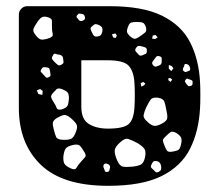

<svg xmlns="http://www.w3.org/2000/svg" viewBox="-20 -591 696 621"><path d="M330 10Q182 10 111.5 -58.5Q41 -127 41 -242V-544Q41 -555 49 -563Q57 -571 68 -571H334Q442 -571 504.5 -540Q567 -509 595 -454Q623 -399 627 -326Q628 -311 628 -283.5Q628 -256 627 -241Q623 -166 594.5 -109.5Q566 -53 502.5 -21.5Q439 10 330 10ZM246 -546Q240 -547 236.5 -547Q233 -547 229 -541Q226 -536 229 -533.5Q232 -531 235 -526Q240 -521 247 -524Q256 -527 255 -534Q254 -544 246 -546ZM148 -504Q148 -516 148 -523.5Q148 -531 136 -535Q123 -539 116 -535.5Q109 -532 101 -520Q92 -507 88.5 -498.5Q85 -490 95 -478Q105 -464 114 -463Q123 -462 140 -468Q153 -473 150.5 -481.5Q148 -490 148 -504ZM423 -520Q411 -520 404.5 -518Q398 -516 394 -504Q389 -492 391.5 -485.5Q394 -479 404 -471Q413 -464 419 -466Q425 -468 435 -475Q445 -482 450 -486.5Q455 -491 452 -503Q448 -515 442 -517.5Q436 -520 423 -520ZM302 -509Q294 -513 289.5 -513Q285 -513 279 -507Q272 -502 273 -497Q274 -492 278 -485Q281 -478 284 -475Q287 -472 295 -473Q303 -474 306 -477.5Q309 -481 311 -489Q312 -497 310.5 -501Q309 -505 302 -509ZM358 -476 353 -483 342 -480 346 -470 354 -468ZM483 -478 474 -476 472 -466 482 -465 490 -470ZM439 -441Q432 -443 428 -442.5Q424 -442 420 -436Q416 -430 418 -426.5Q420 -423 425 -418Q429 -413 432 -411.5Q435 -410 440 -412Q448 -415 451.5 -417Q455 -419 455 -427Q455 -435 451 -437Q447 -439 439 -441ZM172 -414Q164 -415 159 -417Q154 -419 151 -411Q146 -404 149 -399.5Q152 -395 158 -389Q164 -383 168 -380.5Q172 -378 179 -382Q186 -386 185.5 -390.5Q185 -395 184 -403Q183 -412 172 -414ZM503 -391Q503 -398 503 -402.5Q503 -407 496 -409Q489 -411 486 -408Q483 -405 479 -399Q474 -393 472.5 -389.5Q471 -386 475 -380Q480 -375 483.5 -375.5Q487 -376 494 -379Q503 -382 503 -391ZM329 -175Q380 -175 396.5 -190Q413 -205 415 -246Q416 -261 416 -283.5Q416 -306 415 -321Q413 -359 397 -377.5Q381 -396 329 -396H243V-246Q243 -205 267.5 -190Q292 -175 329 -175ZM583 -384Q577 -385 576.5 -381Q576 -377 573 -372Q570 -366 573 -362Q579 -356 584 -359Q589 -361 592.5 -362.5Q596 -364 595 -370Q593 -382 583 -384ZM536 -377 526 -381V-369L534 -361L541 -370ZM142 -360Q141 -366 139.5 -369Q138 -372 132 -373Q124 -374 120.5 -373.5Q117 -373 113 -366Q110 -360 113 -357.5Q116 -355 120 -350Q125 -345 128 -341.5Q131 -338 137 -341Q144 -344 143.5 -348.5Q143 -353 142 -360ZM530 -339 524 -337 525 -331 532 -326 537 -334ZM594 -334Q589 -335 586.5 -336.5Q584 -338 581 -334Q577 -329 578.5 -326.5Q580 -324 583 -319Q587 -315 589 -313Q591 -311 597 -313Q602 -315 602.5 -318Q603 -321 603 -326Q603 -330 600.5 -331Q598 -332 594 -334ZM443 -326 435 -322 437 -311 446 -315 450 -321ZM180 -303Q168 -307 163 -302.5Q158 -298 150 -289Q144 -281 145.5 -276Q147 -271 152 -263Q160 -251 163 -242.5Q166 -234 179 -237Q195 -242 198.5 -249.5Q202 -257 203 -273Q203 -287 198 -292.5Q193 -298 180 -303ZM118 -297 110 -303 99 -299 104 -287 117 -284ZM491 -275Q473 -277 467 -268.5Q461 -260 453 -244Q446 -228 444.5 -218.5Q443 -209 456 -198Q469 -185 479 -184Q489 -183 505 -192Q520 -200 521 -209.5Q522 -219 518 -235Q515 -253 511.5 -262.5Q508 -272 491 -275ZM209 -209Q196 -220 187.5 -219Q179 -218 165 -210Q152 -202 151 -194Q150 -186 154 -172Q158 -156 161.5 -148Q165 -140 181 -139Q200 -138 209 -141.5Q218 -145 225 -163Q232 -180 227.5 -188.5Q223 -197 209 -209ZM550 -161Q537 -168 530.5 -163Q524 -158 514 -148Q506 -141 507 -135.5Q508 -130 512 -120Q516 -110 519.5 -104.5Q523 -99 534 -100Q548 -102 555 -105Q562 -108 565 -122Q569 -137 566 -145Q563 -153 550 -161ZM425 -128Q406 -138 395 -141.5Q384 -145 369 -131Q352 -116 351 -104.5Q350 -93 359 -72Q367 -54 377.5 -52Q388 -50 408 -52Q427 -54 436 -59Q445 -64 449 -82Q453 -101 447 -109.5Q441 -118 425 -128ZM253 -99Q245 -113 238.5 -119.5Q232 -126 216 -122Q198 -118 192.5 -110.5Q187 -103 185 -85Q184 -68 189 -60.5Q194 -53 210 -46Q223 -40 227.5 -48.5Q232 -57 242 -68Q250 -77 255 -82.5Q260 -88 253 -99ZM501 -55Q498 -68 487 -70Q479 -71 476 -68.5Q473 -66 470 -59Q467 -53 468.5 -50Q470 -47 475 -43Q480 -38 483 -35Q486 -32 493 -35Q500 -39 501 -43Q502 -47 501 -55ZM330 -60Q322 -64 317 -60Q312 -55 316 -47Q318 -41 319.5 -37.5Q321 -34 327 -35Q333 -36 333.5 -39.5Q334 -43 336 -49Q337 -56 330 -60Z"/></svg>

Font: Rubik Moonrocks
Style: Regular
Weight: 400
Designer: Hubert and Fischer, NaN
Foundry: Hubert and Fischer, NaN
Version: Version 2.200